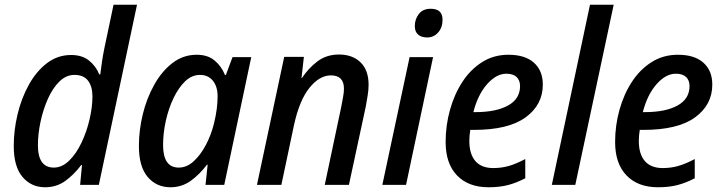

<svg xmlns="http://www.w3.org/2000/svg" viewBox="-20 -780 3048 810"><path d="M170 10Q112 10 75 -33.5Q38 -77 38 -164Q38 -230 54 -297.5Q70 -365 101.5 -422Q133 -479 178 -513.5Q223 -548 280 -548Q326 -548 355 -525Q384 -502 399 -466H403Q406 -492 410.5 -521.5Q415 -551 421 -580L459 -760H558L397 0H318L326 -84H323Q291 -42 254.5 -16Q218 10 170 10ZM207 -73Q242 -73 272 -102.5Q302 -132 324 -178.5Q346 -225 358 -277Q370 -329 370 -373Q370 -415 351.5 -439.5Q333 -464 294 -464Q259 -464 230.5 -436Q202 -408 182 -363Q162 -318 151 -266.5Q140 -215 140 -167Q140 -73 207 -73Z M699 10Q640 10 603 -33.5Q566 -77 566 -164Q566 -231 582.5 -298.5Q599 -366 631 -423Q663 -480 708 -514.5Q753 -549 810 -549Q856 -549 885 -525Q914 -501 929 -464H933L961 -539H1040L926 0H847L856 -85H853Q822 -44 784.5 -17Q747 10 699 10ZM734 -73Q768 -73 797 -99.5Q826 -126 848.5 -168.5Q871 -211 883 -260Q891 -293 894.5 -321Q898 -349 898 -374Q898 -415 878 -439.5Q858 -464 824 -464Q789 -464 761 -437Q733 -410 712 -366Q691 -322 679.5 -270Q668 -218 668 -168Q668 -73 734 -73Z M1064 0 1179 -540H1262L1252 -451H1254Q1280 -491 1318.5 -520.5Q1357 -550 1410 -550Q1467 -550 1501 -517Q1535 -484 1535 -422Q1535 -401 1531 -376.5Q1527 -352 1523 -330L1452 0H1350L1420 -331Q1424 -353 1427.5 -371.5Q1431 -390 1431 -406Q1431 -462 1376 -462Q1328 -462 1285.5 -409.5Q1243 -357 1220 -251L1167 0Z M1782 -622Q1758 -622 1744 -634Q1730 -646 1730 -670Q1730 -699 1747 -721Q1764 -743 1797 -743Q1847 -743 1847 -697Q1847 -664 1828.5 -643Q1810 -622 1782 -622ZM1593 0 1708 -539H1807L1693 0Z M2041 10Q1956 10 1908 -40Q1860 -90 1860 -181Q1860 -251 1878.5 -317Q1897 -383 1931 -435Q1965 -487 2014 -518Q2063 -549 2125 -549Q2195 -549 2232.5 -515.5Q2270 -482 2270 -423Q2270 -338 2197.5 -285Q2125 -232 1979 -232H1964Q1960 -207 1960 -185Q1960 -130 1985.5 -100.5Q2011 -71 2061 -71Q2096 -71 2127 -80Q2158 -89 2196 -109V-28Q2160 -9 2124 0.5Q2088 10 2041 10ZM1986 -307Q2073 -307 2123.5 -335Q2174 -363 2174 -417Q2174 -441 2159.5 -455Q2145 -469 2116 -469Q2074 -469 2035 -425Q1996 -381 1977 -307Z M2308 0 2469 -760H2569L2407 0Z M2756 10Q2671 10 2623 -40Q2575 -90 2575 -181Q2575 -251 2593.5 -317Q2612 -383 2646 -435Q2680 -487 2729 -518Q2778 -549 2840 -549Q2910 -549 2947.5 -515.5Q2985 -482 2985 -423Q2985 -338 2912.5 -285Q2840 -232 2694 -232H2679Q2675 -207 2675 -185Q2675 -130 2700.5 -100.5Q2726 -71 2776 -71Q2811 -71 2842 -80Q2873 -89 2911 -109V-28Q2875 -9 2839 0.5Q2803 10 2756 10ZM2701 -307Q2788 -307 2838.5 -335Q2889 -363 2889 -417Q2889 -441 2874.5 -455Q2860 -469 2831 -469Q2789 -469 2750 -425Q2711 -381 2692 -307Z"/></svg>

Font: Noto Sans SemiCondensed Medium
Style: Italic
Weight: 500
Width: 4
Italic angle: -12°
Designer: Monotype Design Team
Foundry: Monotype Imaging Inc.
Version: Version 2.013; ttfautohint (v1.8.4.7-5d5b)